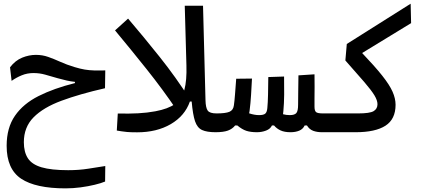

<svg xmlns="http://www.w3.org/2000/svg" viewBox="-20 -725 2384 1057"><path d="M340.8 312Q176.3 312 96.4 258.8Q16.6 205.6 16.6 77.6Q16.6 -21.5 62.3 -87.6Q107.9 -153.8 192.4 -196.3Q276.9 -238.8 392.6 -267.6V-274.4Q371.1 -276.4 347.9 -281.5Q324.7 -286.6 297.4 -294.4Q258.8 -305.7 228.3 -314.2Q197.8 -322.8 164.1 -322.8Q129.9 -322.8 99.9 -310.5Q69.8 -298.3 43.9 -279.8L35.2 -354.5Q64 -392.1 101.8 -407.5Q139.6 -422.9 177.7 -422.9Q213.9 -422.9 245.6 -411.6Q277.3 -400.4 311.8 -384.8Q346.2 -369.1 391.1 -355.5Q421.9 -346.2 446.8 -342Q471.7 -337.9 498 -337.2Q524.4 -336.4 559.6 -337.4L558.1 -239.3Q418.5 -207.5 318.4 -170.4Q218.3 -133.3 164.8 -79.1Q111.3 -24.9 111.3 58.1Q111.3 111.8 133.3 146Q155.3 180.2 208.7 196Q262.2 211.9 355.5 211.9Q415 211.9 466.8 203.6Q518.6 195.3 559.6 189L558.6 274.4Q536.6 283.7 501.2 292.2Q465.8 300.8 424.1 306.4Q382.3 312 340.8 312Z M954.6 -116.7Q876 -232.9 786.9 -344.5Q697.8 -456.1 613.3 -557.6L685.1 -622.6Q769.5 -523.9 859.1 -411.6Q948.7 -299.3 1025.4 -178.7Z M734.9 3.4Q699.7 3.4 680.2 1.7Q660.6 0 648.4 -2.2Q636.2 -4.4 623 -6.3L628.4 -100.1Q690.9 -98.6 740.7 -101.3Q790.5 -104 835 -112.3Q905.8 -125.5 943.6 -152.8Q981.4 -180.2 995.1 -231Q1008.8 -281.7 1006.3 -365.2L997.1 -693.4H1097.7L1111.3 -173.3Q1112.3 -131.8 1123.5 -116.2Q1134.8 -100.6 1171.9 -100.6Q1194.8 -100.6 1204.3 -86.9Q1213.9 -73.2 1213.9 -49.3Q1213.9 2.9 1167 2.9Q1118.7 2.9 1092.3 -9.3Q1065.9 -21.5 1053.7 -57.6Q1041.5 -93.8 1035.2 -166H1025.4Q997.6 -86.9 920.2 -41.7Q842.8 3.4 734.9 3.4Z M1394.5 2.9Q1359.4 2.9 1335.9 -4.9Q1312.5 -12.7 1286.6 -34.2H1274.4Q1259.3 -15.1 1234.6 -6.1Q1210 2.9 1166 2.9L1171.9 -100.6Q1221.2 -100.6 1242.7 -109.4Q1264.2 -118.2 1267.6 -145Q1271 -168.5 1273.9 -206.3Q1276.9 -244.1 1280.3 -291.5L1367.2 -292.5Q1364.7 -246.1 1362.1 -201.7Q1359.4 -157.2 1354 -114.7Q1353 -107.9 1351.6 -101.1Q1380.9 -91.3 1406.2 -91.3Q1430.7 -91.3 1440.2 -99.4Q1449.7 -107.4 1451.7 -129.9Q1454.6 -159.2 1455.6 -204.6Q1456.5 -250 1457 -300.8L1543.9 -303.7Q1544.9 -252.9 1544.4 -204.1Q1543.9 -155.3 1540 -113.3Q1539.1 -105 1538.1 -96.2Q1556.2 -91.3 1575.2 -91.3Q1601.6 -91.3 1611.3 -102.5Q1621.1 -113.8 1621.1 -148.4Q1621.1 -183.1 1621.8 -220.7Q1622.6 -258.3 1623 -310.1L1711.4 -315.9Q1711.9 -279.3 1711.9 -245.8Q1711.9 -212.4 1711.4 -184.1Q1711.4 -171.4 1711.4 -159.9Q1711.4 -148.4 1711.4 -137.7Q1711.4 -115.2 1720 -107.9Q1728.5 -100.6 1757.8 -100.6Q1776.4 -100.6 1785.4 -87.6Q1794.4 -74.7 1794.4 -56.2Q1794.4 -22 1782 -9.5Q1769.5 2.9 1752 2.9Q1725.1 2.9 1704.1 -4.9Q1683.1 -12.7 1669.9 -34.2H1657.2Q1647.9 -14.2 1627.2 -5.6Q1606.4 2.9 1579.6 2.9Q1545.9 2.9 1524.4 -7.1Q1502.9 -17.1 1488.8 -34.2H1477.1Q1468.3 -15.1 1444.6 -6.1Q1420.9 2.9 1394.5 2.9Z M1752 2.9 1757.8 -100.6H1951.7Q2016.1 -100.6 2037.1 -113.3Q2058.1 -126 2058.1 -151.4Q2058.1 -172.4 2041.3 -200.2Q2024.4 -228 1985.6 -273.2Q1946.8 -318.4 1881.3 -392.1L1889.2 -482.9L2240.7 -704.6L2243.2 -597.7L1973.6 -433.1Q2043.9 -359.4 2084.2 -308.6Q2124.5 -257.8 2141.1 -220.2Q2157.7 -182.6 2157.7 -148.4Q2157.7 -68.8 2102.1 -33Q2046.4 2.9 1938 2.9Z"/></svg>

Font: Cascadia Code NF
Style: Regular
Weight: 400
Monospace: yes
Designer: Aaron Bell
Foundry: Saja Typeworks
Version: Version 2404.023; ttfautohint (v1.8.4)